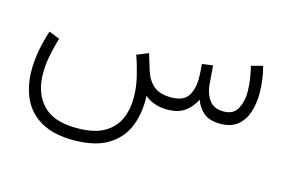

<svg xmlns="http://www.w3.org/2000/svg" viewBox="-78 -479 1323 897"><g transform="rotate(15 584.0 -30.5)"><path d="M716.3 0Q678.2 0 649.7 -11.2Q621.1 -22.5 605.5 -37.6Q609.4 47.4 582.3 112.5Q555.2 177.7 492.9 214.6Q430.7 251.5 329.1 251.5Q233.9 251.5 173.3 217.5Q112.8 183.6 84.2 123.3Q55.7 63 55.7 -16.1Q55.7 -62.5 64.9 -112.1Q74.2 -161.6 90.3 -209.5L142.1 -189Q128.9 -146 120.1 -101.1Q111.3 -56.2 111.3 -13.2Q111.3 79.6 163.3 136.2Q215.3 192.9 329.1 192.9Q412.6 192.9 460.9 165Q509.3 137.2 529.8 90.8Q550.3 44.4 550.3 -11.7Q550.3 -62.5 537.6 -115Q524.9 -167.5 509.3 -210L565.4 -232.9L589.8 -153.3Q604 -108.9 633.8 -84.2Q663.6 -59.6 717.3 -59.6Q775.4 -59.6 798.1 -92Q820.8 -124.5 820.8 -182.1Q820.8 -193.8 819.8 -209.7Q818.8 -225.6 816.9 -248L869.1 -254.9L876 -168Q878.9 -123.5 901.1 -91.6Q923.3 -59.6 971.2 -59.6Q1019 -59.6 1038.1 -94.7Q1057.1 -129.9 1057.1 -175.8Q1057.1 -208.5 1051.8 -241.7Q1046.4 -274.9 1040.5 -298.8L1095.7 -313.5Q1104 -283.2 1108.4 -249.8Q1112.8 -216.3 1112.8 -183.1Q1112.8 -135.3 1099.4 -93.5Q1085.9 -51.8 1055.2 -26.1Q1024.4 -0.5 972.2 0Q919.4 0 891.1 -23.9Q862.8 -47.9 850.1 -84Q830.1 -43.9 797.9 -22Q765.6 0 716.3 0Z"/></g></svg>

Font: Vazirmatn RD FD ExtraLight
Style: Regular
Weight: 200
Designer: Saber Rastikerdar
Foundry: Saber Rastikerdar
Version: Version 33.003